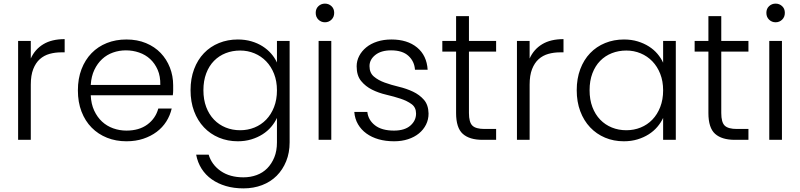

<svg xmlns="http://www.w3.org/2000/svg" viewBox="-20 -772 4416 1060"><path d="M150 0H80V-546H150V-449Q173 -500 219.5 -528Q266 -556 337 -556V-483H318Q284 -483 253.5 -474.5Q223 -466 200 -445.5Q177 -425 163.5 -390.5Q150 -356 150 -305Z M675 -494Q638 -494 604 -482Q570 -470 544 -446Q518 -422 501 -386.5Q484 -351 481 -303H865Q866 -351 850.5 -386.5Q835 -422 809 -446Q783 -470 748 -482Q713 -494 675 -494ZM928 -173Q919 -134 898 -101Q877 -68 845 -44Q813 -20 771 -6Q729 8 678 8Q620 8 571 -11.5Q522 -31 486 -67.5Q450 -104 430 -156Q410 -208 410 -273Q410 -338 430 -390Q450 -442 485.5 -478.5Q521 -515 570 -534.5Q619 -554 678 -554Q738 -554 786 -534Q834 -514 867 -479.5Q900 -445 918 -399Q936 -353 936 -301Q936 -284 936 -272Q936 -260 934 -246H481Q483 -198 500 -161.5Q517 -125 543.5 -100.5Q570 -76 605 -63.5Q640 -51 678 -51Q748 -51 793.5 -84.5Q839 -118 854 -173Z M1032 -274Q1032 -338 1051.5 -390Q1071 -442 1106 -478.5Q1141 -515 1189 -534.5Q1237 -554 1293 -554Q1333 -554 1367.5 -544Q1402 -534 1429.5 -516.5Q1457 -499 1477 -476Q1497 -453 1509 -427V-546H1579V14Q1579 71 1560 118Q1541 165 1507.5 198.5Q1474 232 1427 250Q1380 268 1324 268Q1271 268 1227 255Q1183 242 1149 218Q1115 194 1093 159.5Q1071 125 1063 82H1132Q1149 138 1199 172.5Q1249 207 1324 207Q1363 207 1397 194.5Q1431 182 1455.5 157Q1480 132 1494.5 96.5Q1509 61 1509 14V-121Q1497 -95 1477 -71.5Q1457 -48 1429.5 -30.5Q1402 -13 1367.5 -2.5Q1333 8 1293 8Q1237 8 1189 -12Q1141 -32 1106 -69Q1071 -106 1051.5 -158Q1032 -210 1032 -274ZM1509 -273Q1509 -324 1493 -364.5Q1477 -405 1449.5 -433.5Q1422 -462 1385 -477.5Q1348 -493 1306 -493Q1263 -493 1226 -478.5Q1189 -464 1161.5 -436Q1134 -408 1118.5 -367Q1103 -326 1103 -274Q1103 -222 1118.5 -181Q1134 -140 1161.5 -111.5Q1189 -83 1226 -68Q1263 -53 1306 -53Q1348 -53 1385 -68Q1422 -83 1449.5 -111.5Q1477 -140 1493 -181Q1509 -222 1509 -273Z M1739 -546H1809V0H1739ZM1774 -649Q1753 -649 1738 -663.5Q1723 -678 1723 -701Q1723 -724 1738 -738Q1753 -752 1774 -752Q1795 -752 1810 -738Q1825 -724 1825 -701Q1825 -678 1810 -663.5Q1795 -649 1774 -649Z M2346 -145Q2346 -112 2332 -84Q2318 -56 2293 -35.5Q2268 -15 2233 -3.5Q2198 8 2156 8Q2109 8 2070.5 -3Q2032 -14 2003 -35Q1974 -56 1956.5 -86Q1939 -116 1936 -154H2008Q2013 -109 2050.5 -80Q2088 -51 2155 -51Q2214 -51 2245.5 -78.5Q2277 -106 2277 -145Q2277 -179 2252.5 -197Q2228 -215 2192 -227Q2156 -239 2113 -249Q2070 -259 2034 -277Q1998 -295 1973.5 -325Q1949 -355 1949 -406Q1949 -436 1963 -463Q1977 -490 2002 -510.5Q2027 -531 2062.5 -542.5Q2098 -554 2141 -554Q2229 -554 2282.5 -510Q2336 -466 2341 -387H2271Q2268 -433 2235 -463.5Q2202 -494 2139 -494Q2084 -494 2052 -468.5Q2020 -443 2020 -407Q2020 -370 2044 -349.5Q2068 -329 2104 -316Q2140 -303 2182 -293Q2224 -283 2260 -266Q2296 -249 2320.5 -221Q2345 -193 2346 -145Z M2498 -487H2422V-546H2498V-683H2569V-546H2719V-487H2569V-148Q2569 -97 2588 -78.5Q2607 -60 2655 -60H2719V0H2644Q2572 0 2535 -33Q2498 -66 2498 -148Z M2904 0H2834V-546H2904V-449Q2927 -500 2973.5 -528Q3020 -556 3091 -556V-483H3072Q3038 -483 3007.5 -474.5Q2977 -466 2954 -445.5Q2931 -425 2917.5 -390.5Q2904 -356 2904 -305Z M3164 -274Q3164 -338 3183.5 -390Q3203 -442 3238 -478.5Q3273 -515 3321 -534.5Q3369 -554 3425 -554Q3466 -554 3500.5 -543.5Q3535 -533 3562.5 -515.5Q3590 -498 3609.5 -475Q3629 -452 3641 -426V-546H3711V0H3641V-121Q3629 -95 3609 -71.5Q3589 -48 3561.5 -30.5Q3534 -13 3499.5 -2.5Q3465 8 3424 8Q3368 8 3320.5 -12Q3273 -32 3238 -69Q3203 -106 3183.5 -158Q3164 -210 3164 -274ZM3641 -273Q3641 -324 3625 -364.5Q3609 -405 3581.5 -433.5Q3554 -462 3517 -477.5Q3480 -493 3438 -493Q3395 -493 3358 -478.5Q3321 -464 3293.5 -436Q3266 -408 3250.5 -367Q3235 -326 3235 -274Q3235 -222 3250.5 -181Q3266 -140 3293.5 -111.5Q3321 -83 3358 -68Q3395 -53 3438 -53Q3480 -53 3517 -68Q3554 -83 3581.5 -111.5Q3609 -140 3625 -181Q3641 -222 3641 -273Z M3891 -487H3815V-546H3891V-683H3962V-546H4112V-487H3962V-148Q3962 -97 3981 -78.5Q4000 -60 4048 -60H4112V0H4037Q3965 0 3928 -33Q3891 -66 3891 -148Z M4227 -546H4297V0H4227ZM4262 -649Q4241 -649 4226 -663.5Q4211 -678 4211 -701Q4211 -724 4226 -738Q4241 -752 4262 -752Q4283 -752 4298 -738Q4313 -724 4313 -701Q4313 -678 4298 -663.5Q4283 -649 4262 -649Z"/></svg>

Font: SVN-Poppins Light
Style: Regular
Weight: 300
Designer: Ninad Kale (Devanagari), Jonny Pinhorn (Latin)
Foundry: Indian Type Foundry
Version: Version 3.002 2017; ttfautohint (v1.8.3)